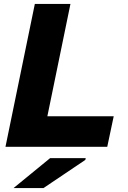

<svg xmlns="http://www.w3.org/2000/svg" viewBox="-20 -750 654 981"><path d="M340 -730 222 -156H561L528 0H8L158 -730ZM49 211 236 58H418L416 67L202 211Z"/></svg>

Font: Nacelle Heavy
Style: Italic
Weight: 800
Italic angle: -12°
Designer: Sora Sagano
Foundry: Sora Sagano
Version: Version 1.000;FEAKit 1.0